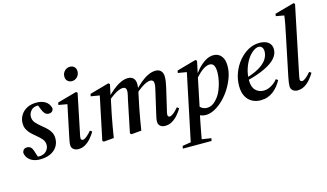

<svg xmlns="http://www.w3.org/2000/svg" viewBox="-106 -1086 2869 1685"><g transform="rotate(-15 1328.0 -244.0)"><path d="M140 14Q104 14 76.5 2.5Q49 -9 32 -30Q15 -51 11 -80Q14 -98 25 -108Q36 -118 53 -118Q75 -118 88 -106Q101 -94 108 -70L129 -4L76 -22Q92 -18 106 -16Q120 -14 138 -14Q165 -14 185 -25Q205 -36 216 -55Q227 -74 227 -95Q227 -127 206 -150.5Q185 -174 153 -200Q132 -217 113.5 -235.5Q95 -254 83.5 -277.5Q72 -301 72 -331Q72 -371 92 -404Q112 -437 148 -456.5Q184 -476 234 -476Q269 -476 295 -466Q321 -456 337.5 -437Q354 -418 360 -389Q357 -372 346 -363Q335 -354 317 -354Q298 -354 284.5 -366.5Q271 -379 261 -404L239 -459L285 -444Q276 -445 265 -446.5Q254 -448 241 -448Q199 -448 178 -422.5Q157 -397 157 -368Q157 -336 177.5 -312.5Q198 -289 229 -264Q253 -245 273 -225.5Q293 -206 304.5 -183Q316 -160 316 -129Q316 -89 295.5 -56.5Q275 -24 235.5 -5Q196 14 140 14Z M426 -40Q426 -54 429.5 -73.5Q433 -93 438 -117L498 -403L514 -389L417 -406L421 -427L596 -476L608 -466L537 -122Q533 -106 531 -94Q529 -82 529 -74Q529 -65 534 -60Q539 -55 546 -55Q560 -55 580.5 -71Q601 -87 626 -117L644 -104Q627 -75 604 -48Q581 -21 552 -3.5Q523 14 488 14Q462 14 444 0Q426 -14 426 -40ZM587 -577Q564 -577 548 -592Q532 -607 532 -632Q532 -663 552.5 -683.5Q573 -704 600 -704Q626 -704 641 -688.5Q656 -673 656 -649Q656 -618 635.5 -597.5Q615 -577 587 -577Z M719 8 708 -2 792 -403 813 -389 711 -406 715 -427 889 -476 902 -466 878 -355 879 -353 848 -205Q838 -155 829 -103.5Q820 -52 812 0ZM971 8 959 -2 1019 -293Q1024 -313 1028.5 -334.5Q1033 -356 1033 -369Q1033 -387 1024.5 -395.5Q1016 -404 1002 -404Q985 -404 963 -395Q941 -386 914.5 -368Q888 -350 857 -323L851 -346H857Q891 -383 926.5 -412.5Q962 -442 998 -459Q1034 -476 1067 -476Q1098 -476 1116 -457.5Q1134 -439 1134 -402Q1134 -388 1132 -376.5Q1130 -365 1128 -351V-348L1098 -205Q1088 -155 1079 -103.5Q1070 -52 1062 0ZM1275 14Q1250 14 1232.5 0Q1215 -14 1215 -39Q1215 -54 1218.5 -73Q1222 -92 1228 -116L1267 -285Q1273 -308 1277.5 -331.5Q1282 -355 1282 -368Q1282 -387 1273.5 -395.5Q1265 -404 1251 -404Q1235 -404 1213.5 -395Q1192 -386 1166 -368Q1140 -350 1108 -322L1102 -346H1108Q1143 -383 1178 -412.5Q1213 -442 1248.5 -459Q1284 -476 1317 -476Q1348 -476 1366 -457.5Q1384 -439 1384 -402Q1384 -380 1380 -357Q1376 -334 1371 -311L1327 -122Q1322 -106 1320 -93.5Q1318 -81 1318 -74Q1318 -65 1323 -60Q1328 -55 1335 -55Q1349 -55 1370 -71Q1391 -87 1416 -117L1434 -104Q1417 -75 1393.5 -48Q1370 -21 1341 -3.5Q1312 14 1275 14Z M1373 247 1378 223 1479 207H1534L1639 223L1634 247ZM1447 247 1583 -403 1604 -389 1502 -406 1506 -427 1680 -476 1693 -466 1667 -342 1665 -334 1603 -35 1598 -17Q1587 38 1577.5 85Q1568 132 1561 172.5Q1554 213 1548 247ZM1645 14Q1615 14 1586.5 -1Q1558 -16 1538 -45L1585 -96Q1602 -75 1623 -59.5Q1644 -44 1672 -44Q1690 -44 1706 -50Q1722 -56 1736.5 -67.5Q1751 -79 1764 -95Q1789 -123 1805.5 -162.5Q1822 -202 1831 -244.5Q1840 -287 1840 -321Q1840 -361 1829 -383.5Q1818 -406 1788 -406Q1771 -406 1748.5 -395Q1726 -384 1699.5 -360Q1673 -336 1642 -297L1633 -313H1639Q1666 -357 1699 -394Q1732 -431 1769 -453.5Q1806 -476 1843 -476Q1869 -476 1891 -463.5Q1913 -451 1926.5 -423.5Q1940 -396 1940 -351Q1940 -303 1922.5 -252.5Q1905 -202 1875.5 -154.5Q1846 -107 1807.5 -69Q1769 -31 1727.5 -8.5Q1686 14 1645 14Z M2144 14Q2100 14 2065.5 -5.5Q2031 -25 2011.5 -63Q1992 -101 1992 -156Q1992 -218 2014 -275.5Q2036 -333 2073.5 -378Q2111 -423 2159 -449.5Q2207 -476 2260 -476Q2313 -476 2342 -453Q2371 -430 2371 -389Q2371 -359 2354.5 -330.5Q2338 -302 2300.5 -275Q2263 -248 2202 -223.5Q2141 -199 2052 -177L2049 -201Q2141 -226 2192.5 -257Q2244 -288 2265.5 -322.5Q2287 -357 2287 -392Q2287 -417 2275.5 -430.5Q2264 -444 2245 -444Q2223 -444 2195.5 -424Q2168 -404 2144 -368Q2120 -332 2104.5 -284Q2089 -236 2089 -181Q2089 -120 2118.5 -90.5Q2148 -61 2192 -61Q2217 -61 2241 -71Q2265 -81 2285 -97Q2305 -113 2319 -131L2337 -118Q2322 -90 2302.5 -66Q2283 -42 2259.5 -24Q2236 -6 2207.5 4Q2179 14 2144 14Z M2478 14Q2453 14 2436 -0.5Q2419 -15 2419 -42Q2419 -56 2422 -75.5Q2425 -95 2430 -121L2505 -483Q2515 -530 2524 -577Q2533 -624 2538 -671L2563 -647L2462 -665L2465 -686L2642 -735L2653 -725L2528 -123Q2525 -106 2522.5 -94Q2520 -82 2520 -74Q2520 -65 2525.5 -60Q2531 -55 2539 -55Q2552 -55 2572.5 -71Q2593 -87 2618 -117L2636 -104Q2619 -76 2596 -48.5Q2573 -21 2543.5 -3.5Q2514 14 2478 14Z"/></g></svg>

Font: Source Serif 4 48pt SemiBold
Style: Italic
Weight: 600
Italic angle: -12°
Designer: Frank Grießhammer
Foundry: Adobe Systems Incorporated
Version: Version 4.004;hotconv 1.0.116;makeotfexe 2.5.65601